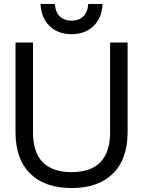

<svg xmlns="http://www.w3.org/2000/svg" viewBox="-20 -934 720 966"><path d="M58 -269V-720H146V-269Q146 -68 340 -68Q534 -68 534 -269V-720H622V-269Q622 -134 548.5 -61Q475 12 340 12Q205 12 131.5 -61Q58 -134 58 -269ZM184 -914H256Q259 -872 281.5 -851Q304 -830 340 -830Q376 -830 398.5 -851Q421 -872 424 -914H496Q493 -844 450.5 -803Q408 -762 340 -762Q272 -762 229.5 -803Q187 -844 184 -914Z"/></svg>

Font: Aspekta 400
Style: Regular
Weight: 400
Designer: Ivo Dolenc
Version: Version 2.000